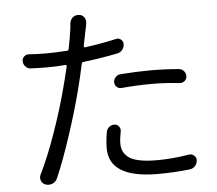

<svg xmlns="http://www.w3.org/2000/svg" viewBox="-55 -846 1042 924"><g transform="rotate(-5 466.0 -384.0)"><path d="M534.2 -417Q520.5 -415 510.3 -424.3Q500 -433.6 500 -447.3Q500 -460.9 509.8 -471.7Q519.5 -482.4 534.2 -483.4Q614.3 -489.3 678.7 -489.3Q750 -489.3 816.4 -483.4Q830.1 -482.4 839.8 -471.2Q849.6 -460 848.6 -446.3Q848.6 -432.6 838.4 -423.8Q828.1 -415 814.5 -416Q744.1 -423.8 681.6 -423.8Q610.4 -423.8 534.2 -417ZM527.3 -654.3Q540 -657.2 550.8 -648.9Q561.5 -640.6 561.5 -627Q561.5 -611.3 551.8 -599.1Q542 -586.9 526.4 -584Q442.4 -567.4 361.3 -557.6Q353.5 -556.6 352.5 -549.8Q340.8 -493.2 323.2 -424.8Q297.9 -326.2 259.3 -209Q220.7 -91.8 185.5 -10.7Q177.7 5.9 162.1 12.7Q152.3 16.6 143.6 16.6Q135.7 16.6 127.9 13.7Q113.3 8.8 107.4 -6.3Q101.6 -21.5 108.4 -35.2Q147.5 -113.3 187.5 -227.1Q227.5 -340.8 253.9 -442.4Q262.7 -474.6 279.3 -543.9Q280.3 -546.9 278.3 -548.8Q276.4 -550.8 273.4 -550.8Q230.5 -546.9 184.6 -546.9Q149.4 -546.9 105.5 -548.8Q90.8 -549.8 81.1 -560.5Q70.3 -571.3 70.3 -586.9Q70.3 -600.6 80.1 -609.4Q89.8 -618.2 103.5 -617.2Q140.6 -614.3 186.5 -614.3Q227.5 -614.3 288.1 -618.2Q294.9 -619.1 295.9 -626Q308.6 -691.4 310.5 -710Q313.5 -727.5 314.5 -746.1Q316.4 -763.7 328.1 -775.4Q339.8 -785.2 354.5 -785.2Q356.4 -785.2 358.4 -785.2Q375 -784.2 384.8 -770.5Q391.6 -760.7 391.6 -749Q391.6 -744.1 390.6 -740.2Q389.6 -732.4 387.2 -720.7Q384.8 -709 383.8 -706.1L369.1 -632.8Q369.1 -630.9 370.6 -628.9Q372.1 -627 375 -627Q459 -638.7 527.3 -654.3ZM444.3 -212.9Q447.3 -227.5 459 -236.3Q468.8 -244.1 481.4 -244.1Q483.4 -244.1 485.4 -244.1Q498 -243.2 505.9 -231.9Q513.7 -220.7 510.7 -208Q503.9 -174.8 503.9 -151.4Q503.9 -130.9 510.3 -115.7Q516.6 -100.6 533.2 -85.9Q549.8 -71.3 585 -63.5Q620.1 -55.7 672.9 -55.7Q746.1 -55.7 829.1 -69.3Q842.8 -71.3 853.5 -61.5Q863.3 -53.7 863.3 -40Q863.3 -24.4 852.5 -11.7Q841.8 0 826.2 2Q749 10.7 671.9 10.7Q436.5 10.7 436.5 -133.8Q436.5 -167 444.3 -212.9Z"/></g></svg>

Font: Gen Jyuu Gothic P Normal
Style: Regular
Weight: 300
Designer: [Source Han Sans]
Ryoko NISHIZUKA  (kana & ideographs); Paul D. Hunt (Latin, Greek & Cyrillic); Wenlong ZHANG  (bopomofo
Version: Version 1.002.20150607